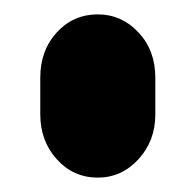

<svg xmlns="http://www.w3.org/2000/svg" viewBox="-20 -405 273 267"><path d="M36 -297Q36 -335 59 -360Q82 -385 116 -385Q149 -385 172.5 -360Q196 -335 196 -297V-246Q196 -209 172.5 -183.5Q149 -158 116 -158Q82 -158 59 -183.5Q36 -209 36 -246Z"/></svg>

Font: Beiruti ExtraBold
Style: Regular
Weight: 800
Designer: Arlette Boutros
Foundry: Boutros
Version: Version 1.41